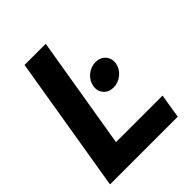

<svg xmlns="http://www.w3.org/2000/svg" viewBox="-204 -846 964 964"><g transform="rotate(-45 277.5 -364.0)"><path d="M13.7 0 134.3 -727.5H284.7L185.1 -128.9H515.6L494.6 0ZM370.6 -331.1Q337.4 -331.1 317.9 -353.5Q298.3 -376 303.7 -408.2Q309.1 -440.9 335.9 -463.4Q362.8 -485.8 396.5 -485.8Q430.2 -485.8 449.7 -463.4Q469.2 -440.9 463.9 -408.2Q458.5 -376 431.4 -353.5Q404.3 -331.1 370.6 -331.1Z"/></g></svg>

Font: Inter Display
Style: Bold Italic
Weight: 700
Italic angle: -9.39999°
Designer: Rasmus Andersson
Foundry: rsms
Version: Version 4.000;git-a52131595